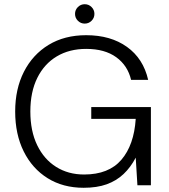

<svg xmlns="http://www.w3.org/2000/svg" viewBox="-20 -879 803 911"><path d="M377 12Q279 12 206 -33.5Q133 -79 92.5 -160.5Q52 -242 52 -350Q52 -457 93.5 -538.5Q135 -620 210.5 -666Q286 -712 389 -712Q505 -712 582.5 -656.5Q660 -601 683 -500H602Q586 -568 531.5 -607.5Q477 -647 389 -647Q309 -647 249.5 -611.5Q190 -576 157 -509.5Q124 -443 124 -350Q124 -257 156.5 -190Q189 -123 246.5 -87Q304 -51 379 -51Q496 -51 556 -121Q616 -191 624 -315H413V-371H696V0H632L624 -131Q600 -85 566 -53Q532 -21 486 -4.5Q440 12 377 12ZM382 -767Q363 -767 349.5 -780.5Q336 -794 336 -813Q336 -832 349.5 -845.5Q363 -859 382 -859Q401 -859 414.5 -845.5Q428 -832 428 -813Q428 -794 414.5 -780.5Q401 -767 382 -767Z"/></svg>

Font: DM Sans 9pt Light
Style: Regular
Weight: 300
Version: Version 4.004;gftools[0.9.30]